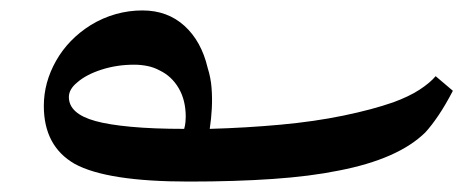

<svg xmlns="http://www.w3.org/2000/svg" viewBox="-20 -348 894 368"><path d="M342 0Q185 0 123 -34Q64 -68 64 -145Q64 -190 87.5 -231.5Q111 -273 154 -300Q177 -314 202 -321Q227 -328 253 -328Q301 -328 333.5 -298.5Q366 -269 378 -218Q384 -199 385.5 -179.5Q387 -160 386 -140.5Q385 -121 382 -101Q452 -103 517.5 -109Q583 -115 638.5 -126.5Q694 -138 734 -152Q764 -163 784 -176Q804 -189 815 -202L848 -174Q834 -147 820.5 -127Q807 -107 795 -94Q743 -43 629 -21Q575 -10 503 -5Q431 0 342 0ZM333 -101Q335 -108 335.5 -114.5Q336 -121 336 -124Q336 -156 322.5 -179Q309 -202 286 -213Q275 -219 262.5 -221.5Q250 -224 237 -224Q204 -224 174.5 -214.5Q145 -205 128 -190Q112 -177 112 -162Q112 -130 163 -116Q188 -109 231 -105Q274 -101 333 -101Z"/></svg>

Font: Noto Naskh Arabic SemiBold
Style: Regular
Weight: 600
Designer: Monotype Design Team, David Williams, Mohamad Dakak and Nizar Qandah
Foundry: Monotype Imaging Inc.
Version: Version 2.016